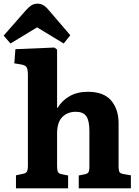

<svg xmlns="http://www.w3.org/2000/svg" viewBox="-48 -1026 758 1046"><path d="M39 0V-71L77 -79Q93 -82 98.5 -91Q104 -100 104 -125V-614Q104 -648 97 -659.5Q90 -671 66 -675L30 -681L36 -758L248 -767L263 -756V-441L265 -437Q289 -478 331 -502Q373 -526 430 -526Q517 -526 557.5 -478.5Q598 -431 598 -355V-117Q598 -96 603.5 -88Q609 -80 629 -77L665 -71V0H381V-70L411 -76Q428 -79 433.5 -87Q439 -95 439 -119V-313Q439 -369 422 -393Q405 -417 365 -417Q320 -417 291.5 -388.5Q263 -360 263 -298V-122Q263 -99 267.5 -89.5Q272 -80 288 -77L323 -70V0ZM9 -789 -28 -832 93 -970Q110 -989 124 -997.5Q138 -1006 157 -1006Q173 -1006 187.5 -998Q202 -990 220 -968L335 -834L299 -789L154 -877Z"/></svg>

Font: Literata
Style: Bold
Weight: 700
Designer: Latin by Veronika Burian and Jose Scaglione. Greek by Irene Vlachou. Cyrillic by Vera Evstafieva.
Foundry: TypeTogether
Version: Version 3.103; ttfautohint (v1.8.4.7-5d5b);gftools[0.9.29]